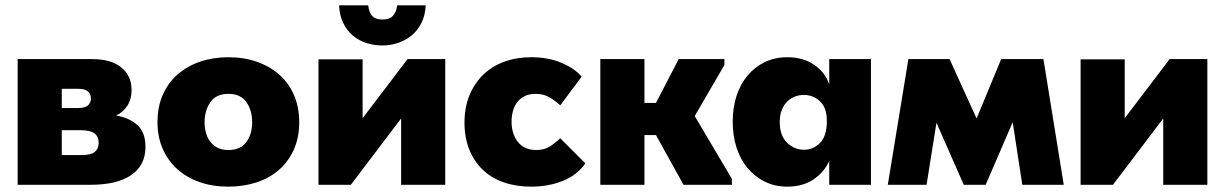

<svg xmlns="http://www.w3.org/2000/svg" viewBox="-20 -691 4581 718"><path d="M46 -470H324Q396 -470 434 -438.5Q472 -407 472 -355Q472 -319 455.5 -294.5Q439 -270 414 -259Q463 -251 493.5 -223.5Q524 -196 524 -142Q524 -73 471 -36.5Q418 0 319 0H46ZM211 -204V-111H286Q320 -111 334.5 -123Q349 -135 349 -157Q349 -180 333.5 -192Q318 -204 283 -204ZM211 -359V-287H271Q297 -287 308.5 -296.5Q320 -306 320 -323Q320 -340 308.5 -349.5Q297 -359 272 -359Z M834 7Q775 7 726.5 -10Q678 -27 643 -58.5Q608 -90 588.5 -134.5Q569 -179 569 -234Q569 -292 589 -337Q609 -382 644.5 -413Q680 -444 728.5 -460.5Q777 -477 834 -477Q893 -477 942 -459.5Q991 -442 1026 -410.5Q1061 -379 1080 -334Q1099 -289 1099 -234Q1099 -177 1079 -132Q1059 -87 1023.5 -56Q988 -25 939.5 -9Q891 7 834 7ZM834 -130Q879 -130 901 -159.5Q923 -189 923 -234Q923 -278 901.5 -309Q880 -340 834 -340Q788 -340 766.5 -308.5Q745 -277 745 -234Q745 -214 750 -195Q755 -176 766 -161.5Q777 -147 793.5 -138.5Q810 -130 834 -130Z M1171 -469H1336V-249L1504 -470H1645V0H1480V-248L1292 0H1171ZM1410 -521Q1379 -521 1350.5 -530Q1322 -539 1300 -557.5Q1278 -576 1264 -604Q1250 -632 1248 -671H1357Q1359 -648 1370.5 -633Q1382 -618 1410 -618Q1438 -618 1450.5 -633Q1463 -648 1465 -671H1572Q1570 -632 1555.5 -604Q1541 -576 1518 -557.5Q1495 -539 1467 -530Q1439 -521 1410 -521Z M1966 7Q1910 7 1864 -9Q1818 -25 1785.5 -56Q1753 -87 1735 -131.5Q1717 -176 1717 -232Q1717 -290 1736 -335.5Q1755 -381 1788 -412.5Q1821 -444 1866.5 -460.5Q1912 -477 1966 -477Q2031 -477 2081 -455.5Q2131 -434 2155 -404L2075 -297Q2056 -315 2034 -327.5Q2012 -340 1983 -340Q1959 -340 1942 -331.5Q1925 -323 1914 -308.5Q1903 -294 1898 -275Q1893 -256 1893 -236Q1893 -191 1916.5 -160.5Q1940 -130 1986 -130Q2014 -130 2034 -142Q2054 -154 2075 -174L2169 -80Q2137 -35 2083.5 -14Q2030 7 1966 7Z M2225 -470H2390V-306H2433L2518 -470H2689V-448L2578 -257L2717 -22V0H2536L2433 -186H2390V0H2225Z M2924 7Q2878 7 2840.5 -11.5Q2803 -30 2776 -62Q2749 -94 2734.5 -138.5Q2720 -183 2720 -236Q2720 -289 2734.5 -333Q2749 -377 2776 -409Q2803 -441 2840.5 -459Q2878 -477 2924 -477Q2984 -477 3025.5 -448Q3067 -419 3081 -375V-470H3237V0H3081V-89Q3062 -47 3022 -20Q2982 7 2924 7ZM2987 -131Q3020 -131 3045.5 -155.5Q3071 -180 3072 -234V-240Q3072 -288 3046.5 -312Q3021 -336 2986 -336Q2969 -336 2953 -330Q2937 -324 2924.5 -312Q2912 -300 2904 -281Q2896 -262 2896 -235Q2896 -184 2923 -157.5Q2950 -131 2987 -131Z M3377 -470H3531L3632 -248L3724 -470H3882L3958 0H3803L3767 -234L3666 0H3584L3482 -232L3445 0H3300Z M4021 -469H4186V-249L4354 -470H4495V0H4330V-248L4142 0H4021Z"/></svg>

Font: Tilda Sans Black
Style: Regular
Weight: 900
Designer: ParaType Ltd
Foundry: ParaType Ltd
Version: Version 1.009